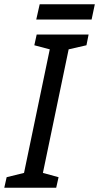

<svg xmlns="http://www.w3.org/2000/svg" viewBox="-40 -875 462 895"><path d="M-20 0 -9 -49 72 -69 192 -645 120 -664 131 -714H373L363 -664L280 -645L160 -69L233 -49L222 0ZM129 -784 145 -855H402L387 -784Z"/></svg>

Font: Noto Sans Display
Style: Italic
Weight: 400
Italic angle: -12°
Designer: Monotype Design Team
Foundry: Monotype Imaging Inc.
Version: Version 2.003